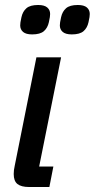

<svg xmlns="http://www.w3.org/2000/svg" viewBox="-20 -750 380 770"><path d="M97 0Q65 0 50 -12Q35 -24 35 -52Q35 -68 39 -85L126 -520H225L137 -82H194L178 0ZM268 -612Q243 -612 231.5 -622Q220 -632 220 -648Q220 -654 221 -660.5Q222 -667 225 -681Q230 -704 245 -717Q260 -730 292 -730Q317 -730 328.5 -720Q340 -710 340 -694Q340 -688 339 -681.5Q338 -675 335 -661Q330 -638 315 -625Q300 -612 268 -612ZM109 -612Q84 -612 72.5 -622Q61 -632 61 -648Q61 -654 62 -660.5Q63 -667 66 -681Q71 -704 86 -717Q101 -730 133 -730Q158 -730 169.5 -720Q181 -710 181 -694Q181 -688 180 -681.5Q179 -675 176 -661Q171 -638 156 -625Q141 -612 109 -612Z"/></svg>

Font: IBM Plex Sans Condensed Medium
Style: Italic
Weight: 500
Width: 3
Italic angle: -11°
Designer: Mike Abbink, Paul van der Laan, Pieter van Rosmalen
Foundry: Bold Monday
Version: Version 1.3